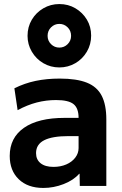

<svg xmlns="http://www.w3.org/2000/svg" viewBox="-20 -918 600 948"><path d="M194 10Q117 10 72.5 -33Q28 -76 28 -148Q28 -238 98.5 -287Q169 -336 299 -336H368Q368 -384 343 -404Q318 -424 257 -424Q208 -424 161.5 -412Q115 -400 67 -374L51 -482Q101 -507 155.5 -518.5Q210 -530 275 -530Q358 -530 408.5 -510Q459 -490 482 -445.5Q505 -401 505 -328V0H374L373 -60H371Q343 -28 294 -9Q245 10 194 10ZM244 -94Q279 -94 307 -106Q335 -118 351.5 -139.5Q368 -161 368 -187V-246H319Q238 -246 198 -225.5Q158 -205 158 -162Q158 -130 180.5 -112Q203 -94 244 -94ZM273 -585Q230 -585 194 -606Q158 -627 137 -663Q116 -699 116 -741Q116 -785 137 -820.5Q158 -856 194 -877Q230 -898 273 -898Q317 -898 352.5 -877Q388 -856 409 -821Q430 -786 430 -742Q430 -699 409 -663Q388 -627 352 -606Q316 -585 273 -585ZM273 -683Q297 -683 314 -700Q331 -717 331 -741Q331 -766 314 -783Q297 -800 273 -800Q249 -800 232 -783Q215 -766 215 -741Q215 -717 232 -700Q249 -683 273 -683Z"/></svg>

Font: M PLUS 2
Style: Bold
Weight: 700
Designer: Coji Morishita
Foundry: UNDERFOREST DESIGN
Version: Version 1.001